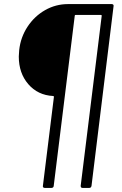

<svg xmlns="http://www.w3.org/2000/svg" viewBox="-20 -720 599 940"><path d="M527 -700Q532 -700 534.5 -697Q537 -694 536 -690L428 190Q426 200 417 200H384Q375 200 375 190L478 -643Q478 -647 474 -647H350Q346 -647 346 -643L243 190Q243 194 240 197Q237 200 232 200H199Q194 200 191.5 197Q189 194 190 190L244 -246Q244 -250 240 -250Q165 -254 118.5 -308Q72 -362 72 -443Q72 -453 74 -475Q81 -538 115 -589.5Q149 -641 201 -670.5Q253 -700 313 -700Z"/></svg>

Font: Barlow
Style: Italic
Weight: 400
Italic angle: -7°
Designer: Jeremy Tribby
Foundry: Tribby Type
Version: Version 1.408